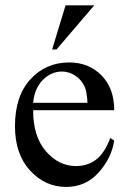

<svg xmlns="http://www.w3.org/2000/svg" viewBox="-20 -699 484 732"><path d="M106.4 -278.8Q106 -179.2 154.8 -122.6Q203.6 -65.9 269.5 -65.9Q313.5 -65.9 345.9 -90.1Q378.4 -114.3 400.4 -172.9L415.5 -163.1Q405.3 -96.2 356 -41.3Q306.6 13.7 232.4 13.7Q151.9 13.7 94.5 -49.1Q37.1 -111.8 37.1 -217.8Q37.1 -332.5 95.9 -396.7Q154.8 -460.9 243.7 -460.9Q318.8 -460.9 367.2 -411.4Q415.5 -361.8 415.5 -278.8ZM106.4 -307.1H313.5Q311 -350.1 303.2 -367.7Q291 -395 266.8 -410.6Q242.7 -426.3 216.3 -426.3Q175.8 -426.3 143.8 -394.8Q111.8 -363.3 106.4 -307.1ZM339.4 -678.7 195.3 -510.3H178.7L230 -678.7Z"/></svg>

Font: Jameel Khushkhat-L
Style: Regular
Weight: 400
Version: Version 3.5